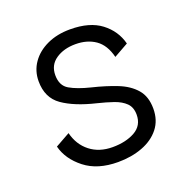

<svg xmlns="http://www.w3.org/2000/svg" viewBox="-100 -610 696 713"><g transform="rotate(-20 247.5 -254.0)"><path d="M249.5 -516.1Q326.7 -516.1 371.6 -481.9Q416.5 -447.8 430.2 -394.5L373 -362.3Q360.4 -412.6 328.1 -435.1Q295.9 -457.5 249.5 -457.5Q203.1 -457.5 171.6 -436Q140.1 -414.6 140.1 -374.5Q140.1 -333 169.2 -316.2Q198.2 -299.3 249.5 -286.6Q304.2 -273.4 347.2 -256.3Q390.1 -239.3 415 -210.4Q439.9 -181.6 439.9 -133.8Q439.9 -87.9 414.8 -56.2Q389.6 -24.4 346.4 -8.1Q303.2 8.3 249.5 8.3Q168.9 8.3 118.9 -31Q68.8 -70.3 55.2 -123.5L112.8 -155.8Q125 -106.9 160.9 -78.9Q196.8 -50.8 249.5 -50.8Q302.2 -50.8 338.1 -71Q374 -91.3 374 -133.8Q374 -163.1 357.2 -179.7Q340.3 -196.3 312 -206.1Q283.7 -215.8 249.5 -224.1Q167.5 -243.7 120.8 -276.4Q74.2 -309.1 74.2 -374.5Q74.2 -415.5 96.7 -447.5Q119.1 -479.5 158.7 -497.8Q198.2 -516.1 249.5 -516.1Z"/></g></svg>

Font: Giphurs Light
Style: Regular
Weight: 300
Version: Version 0.920; ttfautohint (v1.8.4.7-5d5b)